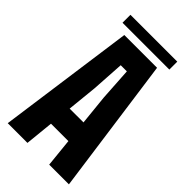

<svg xmlns="http://www.w3.org/2000/svg" viewBox="-272 -982 1061 1061"><g transform="rotate(45 259.0 -451.5)"><path d="M20 0 131 -800H387L498 0H344L327 -167H191L174 0ZM205 -299H313L295 -476L283 -668H235L223 -476ZM76 -841V-903H442V-841Z"/></g></svg>

Font: Big Shoulders Text Black
Style: Regular
Weight: 900
Designer: Patric King
Foundry: XO Type Co
Version: Version 1.000; ttfautohint (v1.8.2)